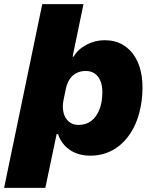

<svg xmlns="http://www.w3.org/2000/svg" viewBox="-57 -749 742 936"><path d="M-37 167 149 -729H350L297 -473H302Q323 -509 364.5 -531Q406 -553 453 -553Q503 -553 540.5 -531.5Q578 -510 602 -470.5Q626 -431 634 -376Q642 -321 633 -254Q621 -170 586 -111Q551 -52 499 -21Q447 10 383 10Q344 10 312 -3Q280 -16 258 -40Q236 -64 226 -95H219L164 167ZM326 -140Q363 -140 388.5 -160Q414 -180 428 -216Q442 -252 442 -300Q442 -333 432 -356Q422 -379 404 -391Q386 -403 362 -403Q336 -403 316 -393Q296 -383 283 -363.5Q270 -344 264 -316L253 -263Q246 -229 252.5 -201Q259 -173 278 -156.5Q297 -140 326 -140Z"/></svg>

Font: Mona Sans ExtraLight Black
Style: Italic
Weight: 900
Italic angle: -11.6951°
Version: Version 2.000